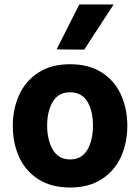

<svg xmlns="http://www.w3.org/2000/svg" viewBox="-20 -826 624 855"><path d="M37 -265Q37 -340 65 -402.5Q93 -465 150.5 -502.5Q208 -540 292 -540Q376 -540 433.5 -503Q491 -466 519 -403.5Q547 -341 547 -266Q547 -191 519 -128.5Q491 -66 433.5 -28.5Q376 9 292 9Q208 9 150.5 -28Q93 -65 65 -127Q37 -189 37 -265ZM394 -267Q394 -332 369 -373.5Q344 -415 292 -415Q240 -415 215 -373Q190 -331 190 -267Q190 -202 215.5 -159Q241 -116 292 -116Q344 -116 369 -159Q394 -202 394 -267ZM232 -606 333 -806H486L355 -605Z"/></svg>

Font: Be Vietnam ExtraBold
Style: Regular
Weight: 800
Designer: Gabriel Lam
Foundry: TypeRant
Version: Version 4.000